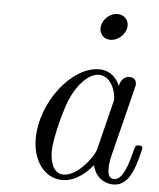

<svg xmlns="http://www.w3.org/2000/svg" viewBox="-50 -712 635 766"><g transform="rotate(5 267.5 -328.5)"><path d="M327 -606C327 -582 344 -563 370 -563C404 -563 434 -595 434 -625C434 -651 414 -668 390 -668C356 -668 327 -636 327 -606ZM108 -144C108 -59 154 11 229 11C265 11 309 -10 349 -59C360 -10 397 11 432 11C469 11 490 -14 505 -45C523 -83 535 -141 535 -143C535 -153 527 -153 520 -153C508 -153 507 -152 501 -130C487 -74 468 -11 434 -11C408 -11 408 -38 408 -52C408 -59 408 -75 415 -103L483 -375C487 -389 487 -391 487 -396C487 -417 470 -422 460 -422C428 -422 421 -388 420 -383C401 -426 369 -442 337 -442C226 -442 108 -290 108 -144ZM176 -100C176 -150 207 -267 225 -309C250 -370 296 -420 337 -420C381 -420 406 -368 406 -326C406 -324 405 -319 403 -313L356 -124C348 -92 286 -11 231 -11C184 -11 176 -70 176 -100Z"/></g></svg>

Font: CMU Serif
Style: Italic
Weight: 500
Italic angle: -14.04°
Version: Version 0.7.0